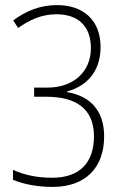

<svg xmlns="http://www.w3.org/2000/svg" viewBox="-20 -815 495 754"><path d="M375 -630C375 -735 308 -795 204 -795C138 -795 84 -773 32 -735L51 -705C95 -736 142 -759 202 -759C284 -759 337 -715 337 -626C337 -532 267 -471 167 -471H114V-435H163C273 -435 349 -392 349 -280C349 -176 293 -117 185 -117C122 -117 73 -129 31 -148V-109C76 -90 132 -81 187 -81C319 -81 389 -160 389 -279C389 -381 334 -438 244 -453V-456C317 -476 375 -531 375 -630Z"/></svg>

Font: Noto Sans Kannada UI Condensed ExtraLight
Style: Regular
Weight: 200
Width: 3
Designer: Jelle Bosma - Monotype Design Team
Foundry: Monotype Imaging Inc.
Version: Version 2.005